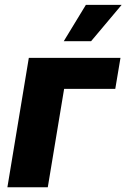

<svg xmlns="http://www.w3.org/2000/svg" viewBox="-20 -790 533 810"><path d="M488.3 -545.9 466.3 -415H250.5L181.6 0H11.2L101.6 -545.9ZM249 -616.2 342.3 -769.5H493.2L364.3 -616.2Z"/></svg>

Font: Inter ExtraBold
Style: Italic
Weight: 800
Italic angle: -9.3988°
Designer: Rasmus Andersson
Foundry: rsms
Version: Version 4.001;git-66647c0bb